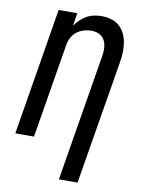

<svg xmlns="http://www.w3.org/2000/svg" viewBox="-102 -811 804 1094"><g transform="rotate(10 300.0 -264.0)"><path d="M317 215 438 -518Q441 -534 441.5 -550Q442 -566 439.5 -581.5Q437 -597 430 -610.5Q423 -624 411 -633.5Q399 -643 384 -647Q369 -651 352 -651Q331 -651 308.5 -644.5Q286 -638 267.5 -623Q249 -608 238.5 -587Q228 -566 225 -544L135 0H27L148 -735H256L244 -660Q256 -679 273.5 -695.5Q291 -712 310.5 -723Q330 -734 352.5 -738.5Q375 -743 396 -743Q425 -743 451.5 -735.5Q478 -728 498 -710.5Q518 -693 530 -668.5Q542 -644 546.5 -616.5Q551 -589 550 -560.5Q549 -532 544 -503L425 215Z"/></g></svg>

Font: Iosevka Aile Semibold Oblique
Style: Regular
Weight: 600
Italic angle: -9°
Designer: Belleve Invis
Foundry: Belleve Invis
Version: Version 31.1.0; ttfautohint (v1.8.4)